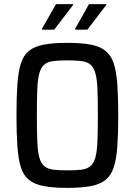

<svg xmlns="http://www.w3.org/2000/svg" viewBox="-20 -904 654 932"><path d="M307 8Q238 8 193 -0.5Q148 -9 121 -30.5Q94 -52 81.5 -91.5Q69 -131 64.5 -193Q60 -255 60 -344Q60 -433 64.5 -495Q69 -557 81.5 -596.5Q94 -636 121 -657.5Q148 -679 193 -687.5Q238 -696 307 -696Q375 -696 420 -687.5Q465 -679 492 -657.5Q519 -636 532 -596.5Q545 -557 549.5 -495Q554 -433 554 -344Q554 -255 549.5 -193Q545 -131 532 -91.5Q519 -52 492 -30.5Q465 -9 420 -0.5Q375 8 307 8ZM307 -77Q349 -77 376 -80.5Q403 -84 419 -97.5Q435 -111 443 -139.5Q451 -168 453 -217.5Q455 -267 455 -344Q455 -421 453 -470.5Q451 -520 443 -548.5Q435 -577 419 -590.5Q403 -604 376 -607.5Q349 -611 307 -611Q265 -611 238 -607.5Q211 -604 195 -590.5Q179 -577 171 -548.5Q163 -520 161 -470.5Q159 -421 159 -344Q159 -267 161 -217.5Q163 -168 171 -139.5Q179 -111 195 -97.5Q211 -84 238 -80.5Q265 -77 307 -77ZM184 -760V-765L252 -884H335V-880L243 -760ZM345 -760V-765L412 -884H496V-880L404 -760Z"/></svg>

Font: Saira SemiCondensed Medium
Style: Regular
Weight: 500
Width: 4
Designer: Hector Gatti with collaboration of the Omnibus-Type team
Foundry: Omnibus-Type
Version: Version 1.101